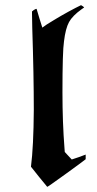

<svg xmlns="http://www.w3.org/2000/svg" viewBox="-20 -701 377 744"><path d="M100 -55Q110 -133 111 -275Q111 -409 105 -593Q104 -618 104 -650V-657L106 -658Q108 -660 110 -661.5Q112 -663 115 -664.5Q118 -666 119.5 -666.5Q121 -667 122 -666L133 -629L144 -594L161 -606Q218 -642 272 -670L294 -681Q295 -681 300.5 -677Q306 -673 306 -672Q301 -668 296 -665Q261 -640 247.5 -615.5Q234 -591 228 -541Q222 -502 222 -343Q222 -226 230 -125L231 -112L244 -98L258 -83Q271 -87 285 -92L312 -102V-84Q297 -72 230.5 -24Q164 24 163 23Q148 5 131 -16Z"/></svg>

Font: KaTeX_Fraktur
Style: Bold
Weight: 700
Version: Version 1.1; ttfautohint (v1.3)